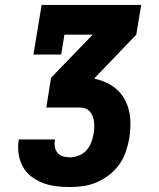

<svg xmlns="http://www.w3.org/2000/svg" viewBox="-20 -755 640 775"><path d="M262 0Q233 0 205.5 -3.5Q178 -7 153 -16.5Q128 -26 107 -42Q86 -58 73 -81Q60 -104 55.5 -131.5Q51 -159 55 -187Q56 -188 56 -189Q56 -190 56 -192H202Q202 -191 202 -190.5Q202 -190 202 -190Q199 -176 201.5 -162Q204 -148 212.5 -138Q221 -128 234 -124Q247 -120 262 -120Q280 -120 298 -127Q316 -134 329 -148.5Q342 -163 348.5 -180.5Q355 -198 358 -216Q360 -228 360.5 -240Q361 -252 359.5 -263.5Q358 -275 354 -286Q350 -297 342.5 -305Q335 -313 324.5 -317Q314 -321 302 -321H167L186 -441L354 -615H240L227 -535H115L148 -735H550L530 -615L363 -441L362 -437Q388 -432 411.5 -420.5Q435 -409 453.5 -392Q472 -375 484 -352.5Q496 -330 501.5 -304.5Q507 -279 506.5 -251.5Q506 -224 502 -197Q497 -170 488 -143Q479 -116 462 -92Q445 -68 421.5 -49.5Q398 -31 371 -19.5Q344 -8 316.5 -4Q289 0 262 0Z"/></svg>

Font: Iosevka Curly Slab HvEx
Style: Italic
Weight: 900
Width: 7
Italic angle: -9°
Monospace: yes
Designer: Belleve Invis
Foundry: Belleve Invis
Version: Version 11.1.0; ttfautohint (v1.8.3)